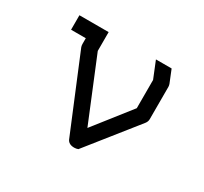

<svg xmlns="http://www.w3.org/2000/svg" viewBox="-96 -604 733 689"><g transform="rotate(30 270.0 -259.5)"><path d="M437 -470 458 -418Q460 -412 460 -407V-273Q460 -263 453 -254L292 -52Q284.5 -49 276 -49Q253.5 -49 246 -65L118 -374Q116 -380 116 -386V-410H55V-470H176V-392L282 -134L400 -284V-401L372 -470Z"/></g></svg>

Font: 3270 Nerd Font Mono
Style: Regular
Weight: 400
Monospace: yes
Version: Version 3.0.1;Nerd Fonts 3.0.0